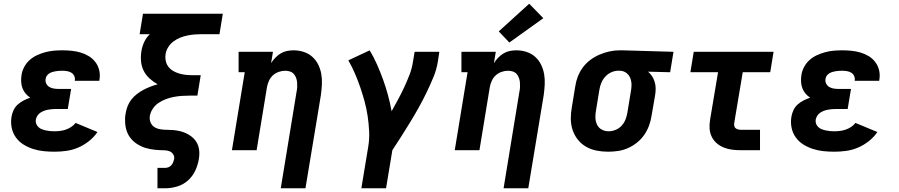

<svg xmlns="http://www.w3.org/2000/svg" viewBox="-20 -809 4840 1034"><path d="M274 8Q244 8 214.5 5Q185 2 157.5 -7Q130 -16 106 -31Q82 -46 65.5 -69Q49 -92 43 -121Q37 -150 42 -180Q45 -198 53 -215.5Q61 -233 75.5 -246Q90 -259 107.5 -268Q125 -277 143 -283Q129 -292 118 -305Q107 -318 101 -334Q95 -350 94 -368.5Q93 -387 96 -405Q99 -427 110.5 -448.5Q122 -470 140 -486Q158 -502 180 -512Q202 -522 224.5 -528Q247 -534 270 -536Q293 -538 315 -538Q341 -538 366 -535.5Q391 -533 414.5 -526Q438 -519 458.5 -506.5Q479 -494 493.5 -475Q508 -456 514 -432Q520 -408 516 -383Q516 -380 515.5 -378Q515 -376 515 -374H383Q383 -375 383 -375.5Q383 -376 383 -377Q385 -389 379.5 -400.5Q374 -412 363.5 -418Q353 -424 340.5 -426Q328 -428 315 -428Q307 -428 298 -427.5Q289 -427 280.5 -425.5Q272 -424 263 -421.5Q254 -419 246 -414Q238 -409 232.5 -401.5Q227 -394 226 -385Q223 -372 229 -359.5Q235 -347 246 -340.5Q257 -334 270.5 -332Q284 -330 298 -330H363L345 -222H280Q270 -222 259 -221Q248 -220 237.5 -218Q227 -216 216.5 -212Q206 -208 196.5 -201.5Q187 -195 181 -185Q175 -175 173 -165Q171 -153 175 -142.5Q179 -132 187 -124.5Q195 -117 205.5 -113Q216 -109 227.5 -106.5Q239 -104 250.5 -103Q262 -102 274 -102Q289 -102 304.5 -104Q320 -106 334.5 -111Q349 -116 363 -125Q377 -134 387 -147L505 -98Q486 -70 458.5 -48.5Q431 -27 400.5 -14Q370 -1 337.5 3.5Q305 8 274 8Z M828 205V95H870Q879 95 887.5 91.5Q896 88 902.5 81Q909 74 912.5 65Q916 56 918 47Q920 34 913 22.5Q906 11 894 6Q882 1 868 0.5Q854 0 840.5 -0.5Q827 -1 813.5 -2.5Q800 -4 787 -6.5Q774 -9 761.5 -13Q749 -17 737 -23Q725 -29 714.5 -36Q704 -43 695 -52Q686 -61 678.5 -71.5Q671 -82 666 -94Q661 -106 658 -119Q655 -132 654 -145.5Q653 -159 653.5 -172.5Q654 -186 657 -200Q660 -219 667.5 -238Q675 -257 688 -273.5Q701 -290 718 -303Q735 -316 753 -325.5Q771 -335 790.5 -342.5Q810 -350 829 -355Q806 -368 786 -386Q766 -404 754 -427.5Q742 -451 739.5 -479.5Q737 -508 742 -536Q746 -560 757 -583.5Q768 -607 787 -625H732L750 -735H1180L1162 -625H1068Q1049 -625 1029.5 -623.5Q1010 -622 990 -618Q970 -614 951 -606.5Q932 -599 915 -586.5Q898 -574 886.5 -556Q875 -538 872 -519Q869 -500 872.5 -482Q876 -464 886.5 -450Q897 -436 912.5 -427Q928 -418 945 -413Q962 -408 980.5 -406Q999 -404 1018 -404H1061L1043 -294H1000Q979 -294 958 -292.5Q937 -291 916 -287Q895 -283 874.5 -275.5Q854 -268 835 -255.5Q816 -243 803.5 -224.5Q791 -206 787 -185Q787 -185 787 -184.5Q787 -184 787 -184Q784 -167 790.5 -150.5Q797 -134 811 -125Q825 -116 842.5 -113Q860 -110 878 -110Q896 -110 913.5 -108.5Q931 -107 948 -103Q965 -99 980.5 -92Q996 -85 1009.5 -75Q1023 -65 1033 -51.5Q1043 -38 1048 -22Q1053 -6 1053.5 12Q1054 30 1051 47Q1046 79 1031.5 110Q1017 141 991.5 163.5Q966 186 933.5 195.5Q901 205 870 205Z M1492 205 1577 -314Q1580 -327 1580.5 -340Q1581 -353 1580 -365.5Q1579 -378 1574.5 -390Q1570 -402 1562 -411Q1554 -420 1541.5 -424Q1529 -428 1516 -428Q1499 -428 1481.5 -422Q1464 -416 1450.5 -404Q1437 -392 1429 -375Q1421 -358 1418 -341L1362 0H1229L1298 -420H1265V-530H1450L1440 -469Q1450 -485 1463 -498.5Q1476 -512 1492 -521.5Q1508 -531 1525.5 -534.5Q1543 -538 1561 -538Q1589 -538 1615.5 -529.5Q1642 -521 1662 -503Q1682 -485 1694 -460.5Q1706 -436 1710.5 -409Q1715 -382 1713.5 -353Q1712 -324 1708 -296L1625 205Z M1926 205 1963 -18Q1970 -60 1968 -101.5Q1966 -143 1960 -183.5Q1954 -224 1943.5 -262.5Q1933 -301 1920 -339Q1907 -377 1891.5 -413Q1876 -449 1856 -484L1971 -538Q1993 -501 2010.5 -461.5Q2028 -422 2043 -380.5Q2058 -339 2069.5 -296.5Q2081 -254 2089 -210Q2107 -242 2124.5 -274.5Q2142 -307 2157.5 -340.5Q2173 -374 2186 -408Q2199 -442 2204 -477L2213 -530H2346L2338 -477Q2331 -434 2314 -393Q2297 -352 2277.5 -311.5Q2258 -271 2236 -231.5Q2214 -192 2190.5 -153.5Q2167 -115 2142.5 -76.5Q2118 -38 2093 0L2059 205Z M2692 205 2777 -314Q2780 -327 2780.5 -340Q2781 -353 2780 -365.5Q2779 -378 2774.5 -390Q2770 -402 2762 -411Q2754 -420 2741.5 -424Q2729 -428 2716 -428Q2699 -428 2681.5 -422Q2664 -416 2650.5 -404Q2637 -392 2629 -375Q2621 -358 2618 -341L2562 0H2429L2498 -420H2465V-530H2650L2640 -469Q2650 -485 2663 -498.5Q2676 -512 2692 -521.5Q2708 -531 2725.5 -534.5Q2743 -538 2761 -538Q2789 -538 2815.5 -529.5Q2842 -521 2862 -503Q2882 -485 2894 -460.5Q2906 -436 2910.5 -409Q2915 -382 2913.5 -353Q2912 -324 2908 -296L2825 205ZM2723 -580 2666 -640 2830 -789 2906 -711Z M3255 8Q3223 8 3192.5 2Q3162 -4 3136 -19Q3110 -34 3091.5 -57.5Q3073 -81 3063.5 -110Q3054 -139 3054 -170.5Q3054 -202 3060 -234L3078 -344Q3082 -371 3092 -397Q3102 -423 3119 -446Q3136 -469 3159.5 -486.5Q3183 -504 3209 -515Q3235 -526 3262 -532Q3289 -538 3316 -538Q3320 -538 3324.5 -538Q3329 -538 3333 -538L3607 -530L3589 -420L3470 -423Q3483 -412 3492 -398Q3501 -384 3506 -367Q3511 -350 3511 -332Q3511 -314 3508 -296L3489 -186Q3485 -159 3475.5 -133Q3466 -107 3450 -83.5Q3434 -60 3411 -41.5Q3388 -23 3362 -11.5Q3336 0 3309 4Q3282 8 3255 8ZM3257 -102Q3276 -102 3295 -109.5Q3314 -117 3328 -132.5Q3342 -148 3349 -166.5Q3356 -185 3359 -204L3377 -314Q3381 -333 3381 -352Q3381 -371 3374.5 -388Q3368 -405 3353.5 -416Q3339 -427 3320 -428H3315Q3313 -428 3311.5 -428Q3310 -428 3309 -428Q3290 -428 3271.5 -419.5Q3253 -411 3239.5 -396Q3226 -381 3218.5 -363Q3211 -345 3208 -326L3190 -216Q3186 -196 3186.5 -176Q3187 -156 3195 -138.5Q3203 -121 3220 -111.5Q3237 -102 3257 -102Z M3969 0Q3946 0 3922.5 -3Q3899 -6 3878 -14.5Q3857 -23 3840 -37.5Q3823 -52 3813 -72.5Q3803 -93 3801.5 -116.5Q3800 -140 3804 -164L3847 -420H3698L3716 -530H4146L4128 -420H3980L3934 -146Q3933 -138 3934.5 -130.5Q3936 -123 3941.5 -118.5Q3947 -114 3954.5 -112Q3962 -110 3969 -110H4073V0Z M4474 8Q4444 8 4414.5 5Q4385 2 4357.5 -7Q4330 -16 4306 -31Q4282 -46 4265.5 -69Q4249 -92 4243 -121Q4237 -150 4242 -180Q4245 -198 4253 -215.5Q4261 -233 4275.5 -246Q4290 -259 4307.5 -268Q4325 -277 4343 -283Q4329 -292 4318 -305Q4307 -318 4301 -334Q4295 -350 4294 -368.5Q4293 -387 4296 -405Q4299 -427 4310.5 -448.5Q4322 -470 4340 -486Q4358 -502 4380 -512Q4402 -522 4424.5 -528Q4447 -534 4470 -536Q4493 -538 4515 -538Q4541 -538 4566 -535.5Q4591 -533 4614.5 -526Q4638 -519 4658.5 -506.5Q4679 -494 4693.5 -475Q4708 -456 4714 -432Q4720 -408 4716 -383Q4716 -380 4715.5 -378Q4715 -376 4715 -374H4583Q4583 -375 4583 -375.5Q4583 -376 4583 -377Q4585 -389 4579.5 -400.5Q4574 -412 4563.5 -418Q4553 -424 4540.5 -426Q4528 -428 4515 -428Q4507 -428 4498 -427.5Q4489 -427 4480.5 -425.5Q4472 -424 4463 -421.5Q4454 -419 4446 -414Q4438 -409 4432.5 -401.5Q4427 -394 4426 -385Q4423 -372 4429 -359.5Q4435 -347 4446 -340.5Q4457 -334 4470.5 -332Q4484 -330 4498 -330H4563L4545 -222H4480Q4470 -222 4459 -221Q4448 -220 4437.5 -218Q4427 -216 4416.5 -212Q4406 -208 4396.5 -201.5Q4387 -195 4381 -185Q4375 -175 4373 -165Q4371 -153 4375 -142.5Q4379 -132 4387 -124.5Q4395 -117 4405.5 -113Q4416 -109 4427.5 -106.5Q4439 -104 4450.5 -103Q4462 -102 4474 -102Q4489 -102 4504.5 -104Q4520 -106 4534.5 -111Q4549 -116 4563 -125Q4577 -134 4587 -147L4705 -98Q4686 -70 4658.5 -48.5Q4631 -27 4600.5 -14Q4570 -1 4537.5 3.5Q4505 8 4474 8Z"/></svg>

Font: Iosevka Slab XBdEx
Style: Italic
Weight: 800
Width: 7
Italic angle: -9°
Monospace: yes
Designer: Belleve Invis
Foundry: Belleve Invis
Version: Version 11.1.1; ttfautohint (v1.8.3)